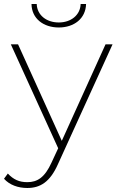

<svg xmlns="http://www.w3.org/2000/svg" viewBox="-40 -740 597 957"><path d="M253 -603C329 -603 387 -647 389 -720H362C360 -664 313 -628 253 -628C192 -628 145 -664 143 -720H117C118 -647 177 -603 253 -603ZM486 -519 268 -38 50 -519H14L250 -1L217 70C183 145 146 168 96 168C56 168 27 155 -1 125L-20 151C8 182 50 197 96 197C160 197 209 168 249 78L521 -519Z"/></svg>

Font: Talent ExtraLight
Style: Regular
Weight: 200
Designer: Mike Powis
Version: Version 1.001;hotconv 1.0.109;makeotfexe 2.5.65596